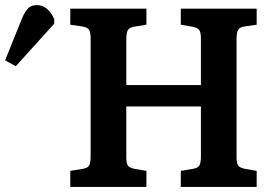

<svg xmlns="http://www.w3.org/2000/svg" viewBox="-222 -734 1082 754"><path d="M54 0V-63L103 -71Q122 -74 128 -84Q134 -94 134 -122V-582Q134 -607 127.5 -617Q121 -627 101 -630L54 -637V-700H353V-637L304 -629Q286 -626 280 -615.5Q274 -605 274 -578V-400H567V-582Q567 -607 560.5 -616Q554 -625 534 -629L488 -637V-700H786V-637L738 -630Q719 -627 713 -616.5Q707 -606 707 -579V-118Q707 -93 713.5 -84Q720 -75 740 -71L786 -63V0H488V-63L536 -71Q555 -74 561 -84Q567 -94 567 -122V-316H274V-118Q274 -92 280.5 -83.5Q287 -75 306 -71L353 -63V0ZM-160 -474 -202 -497 -135 -663Q-123 -691 -110.5 -702.5Q-98 -714 -77 -714Q-34 -714 -9 -659V-641Z"/></svg>

Font: Literata 12pt SemiBold
Style: Regular
Weight: 600
Designer: Latin by Veronika Burian and Jose Scaglione. Greek by Irene Vlachou. Cyrillic by Vera Evstafieva.
Foundry: TypeTogether
Version: Version 3.002